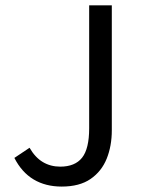

<svg xmlns="http://www.w3.org/2000/svg" viewBox="-20 -676 519 708"><path d="M207.4 12Q148 12 104 -14.3Q60 -40.7 33 -93.7L89 -131.1Q109.5 -95.5 137.9 -78.5Q166.4 -61.5 202 -61.5Q256.4 -61.5 282.6 -94.4Q308.8 -127.3 308.8 -203.1V-656.3H392.3V-195.5Q392.3 -137.9 373.5 -91Q354.6 -44.1 314 -16.1Q273.3 12 207.4 12Z"/></svg>

Font: SourceSans3VF
Style: Regular
Weight: 200
Designer: Paul D. Hunt
Foundry: Adobe
Version: Version 3.052;hotconv 1.1.0;makeotfexe 2.6.0